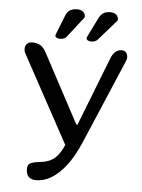

<svg xmlns="http://www.w3.org/2000/svg" viewBox="-60 -947 734 994"><g transform="rotate(5 307.5 -450.0)"><path d="M491 -656Q502 -686 517 -697.5Q532 -709 549 -709Q564 -709 572 -699Q580 -689 580 -676Q580 -664 575 -654L389 -217Q374 -181 352 -142.5Q330 -104 301.5 -72Q273 -40 238.5 -20Q204 0 163 0Q142 0 127.5 -12.5Q113 -25 113 -55Q113 -76 127.5 -84Q142 -92 180 -96Q226 -101 253.5 -125Q281 -149 300 -195L53 -649Q49 -656 48 -662Q47 -668 47 -674Q47 -689 57 -699Q67 -709 83 -709Q108 -709 126 -699Q144 -689 160 -657L348 -305H354ZM258 -753Q247 -740 225 -740Q215 -740 207.5 -744Q200 -748 200 -755Q200 -757 200.5 -759Q201 -761 202 -763L242 -864Q250 -884 265.5 -892Q281 -900 300 -900Q320 -900 331.5 -890.5Q343 -881 343 -865Q343 -861 340 -858ZM420 -753Q409 -740 387 -740Q377 -740 369.5 -744Q362 -748 362 -755Q362 -757 362.5 -759Q363 -761 364 -763L414 -864Q425 -885 439 -892.5Q453 -900 472 -900Q492 -900 503.5 -890.5Q515 -881 515 -865Q515 -861 512 -858Z"/></g></svg>

Font: Marmelad
Style: Regular
Weight: 400
Designer: Manvel Shmavonyan
Foundry: Cyreal
Version: Version 1.110; ttfautohint (v1.8.4.7-5d5b)